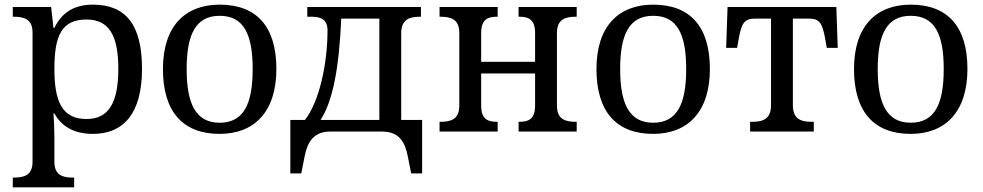

<svg xmlns="http://www.w3.org/2000/svg" viewBox="-20 -566 4227 826"><path d="M35 240H299V198H296C252 198 214 190 214 130V35C214 10 213 -39 210 -78H214C243 -25 295 10 380 10C510 10 591 -76 591 -270C591 -461 520 -546 380 -546C294 -546 244 -508 214 -446H210L200 -536H35V-494H38C82 -494 120 -485 120 -426V130C120 189 83 198 38 198H35ZM352 -54C246 -54 214 -131 214 -270C214 -414 246 -482 352 -482C449 -482 489 -414 489 -270C489 -126 449 -54 352 -54Z M925 10C1074 10 1169 -85 1169 -269C1169 -453 1083 -546 925 -546C776 -546 681 -453 681 -269C681 -85 767 10 925 10ZM925 -38C822 -38 783 -120 783 -269C783 -418 822 -498 925 -498C1029 -498 1067 -418 1067 -269C1067 -120 1029 -38 925 -38Z M1229 180H1276L1291 105C1303 45 1329 0 1401 0H1624C1697 0 1722 45 1734 105L1749 180H1796V-50H1706V-422C1706 -485 1744 -494 1788 -494H1791V-536H1302V-494H1321C1363 -494 1389 -480 1389 -435C1389 -295 1355 -131 1292 -50H1229ZM1359 -50C1411 -129 1439 -272 1448 -486H1612V-50Z M1871 0H2121V-42H2118C2081 -42 2050 -51 2050 -112V-250H2282V-112C2282 -51 2251 -42 2214 -42H2211V0H2461V-42H2458C2414 -42 2376 -51 2376 -112V-424C2376 -485 2414 -494 2458 -494H2461V-536H2211V-494H2214C2251 -494 2282 -485 2282 -424V-300H2050V-424C2050 -485 2081 -494 2118 -494H2121V-536H1871V-494H1874C1918 -494 1956 -485 1956 -424V-112C1956 -51 1918 -42 1874 -42H1871Z M2790 10C2939 10 3034 -85 3034 -269C3034 -453 2948 -546 2790 -546C2641 -546 2546 -453 2546 -269C2546 -85 2632 10 2790 10ZM2790 -38C2687 -38 2648 -120 2648 -269C2648 -418 2687 -498 2790 -498C2894 -498 2932 -418 2932 -269C2932 -120 2894 -38 2790 -38Z M3207 0H3481V-42H3473C3429 -42 3391 -51 3391 -114V-486H3460C3506 -486 3518 -466 3530 -399L3537 -360H3584L3578 -536H3110L3104 -360H3151L3158 -399C3170 -466 3182 -486 3228 -486H3297V-114C3297 -51 3259 -42 3215 -42H3207Z M3898 10C4047 10 4142 -85 4142 -269C4142 -453 4056 -546 3898 -546C3749 -546 3654 -453 3654 -269C3654 -85 3740 10 3898 10ZM3898 -38C3795 -38 3756 -120 3756 -269C3756 -418 3795 -498 3898 -498C4002 -498 4040 -418 4040 -269C4040 -120 4002 -38 3898 -38Z"/></svg>

Font: Noto Serif
Style: Regular
Weight: 400
Designer: Monotype Design Team
Foundry: Monotype Imaging Inc.
Version: Version 2.015